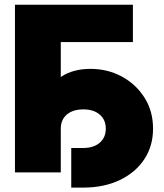

<svg xmlns="http://www.w3.org/2000/svg" viewBox="-20 -748 713 833"><path d="M556.6 -727.5V-565.4H243.7V0H44.9V-727.5ZM289.1 65.9V-106H341.3Q386.2 -106 412.6 -128.7Q439 -151.4 439 -189.9Q439 -228.5 412.6 -251Q386.2 -273.4 341.3 -273.4Q296.4 -273.4 270 -251Q243.7 -228.5 243.7 -189.9H144Q144 -266.1 170.2 -324.7Q196.3 -383.3 247.3 -416.3Q298.3 -449.2 372.6 -449.2Q446.3 -449.2 507.8 -416.3Q569.3 -383.3 606.7 -324.7Q644 -266.1 644 -189.9Q644 -113.8 605.5 -56.2Q566.9 1.5 498.5 33.7Q430.2 65.9 341.3 65.9Z"/></svg>

Font: Inter 18pt Black
Style: Regular
Weight: 900
Designer: Rasmus Andersson
Foundry: rsms
Version: Version 4.001;git-66647c0bb